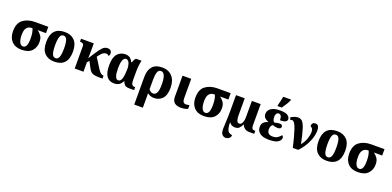

<svg xmlns="http://www.w3.org/2000/svg" viewBox="8 -1983 6961 3411"><g transform="rotate(20 3488.0 -278.0)"><path d="M292 10Q425 10 487.5 -58Q550 -126 550 -224Q550 -302 517.5 -346Q485 -390 447 -416H604V-536H356Q220 -536 130.5 -470Q41 -404 41 -250Q41 -129 107.5 -59.5Q174 10 292 10ZM299 -54Q256 -54 232 -104Q208 -154 208 -242Q208 -337 243 -376.5Q278 -416 331 -416H349Q360 -392 370 -348.5Q380 -305 380 -226Q380 -54 299 -54Z M912 10Q1167 10 1167 -270Q1167 -411 1099.5 -480.5Q1032 -550 915 -550Q661 -550 661 -270Q661 -129 728 -59.5Q795 10 912 10ZM914 -56Q867 -56 848 -110.5Q829 -165 829 -270Q829 -376 847.5 -429.5Q866 -483 913 -483Q960 -483 979.5 -429.5Q999 -376 999 -270Q999 -165 980 -110.5Q961 -56 914 -56Z M1298 0H1464V-178L1498 -217L1557 -104Q1589 -42 1629 -21Q1669 0 1780 0H1823V-56H1818Q1770 -56 1720 -132L1594 -331L1621 -366Q1656 -411 1680.5 -426Q1705 -441 1731 -441Q1753 -441 1767.5 -432.5Q1782 -424 1789 -415Q1794 -422 1800 -436.5Q1806 -451 1806 -467Q1806 -498 1786.5 -519Q1767 -540 1726 -540Q1673 -540 1631.5 -497.5Q1590 -455 1522 -349L1461 -253Q1461 -263 1462.5 -292.5Q1464 -322 1464 -345V-536H1223V-480H1236Q1251 -480 1274.5 -470Q1298 -460 1298 -421Z M2042 10Q2103 10 2140 -16Q2177 -42 2199 -88H2206Q2216 -50 2242 -25Q2268 0 2334 0H2421V-56H2414Q2376 -56 2359.5 -79Q2343 -102 2343 -160V-332Q2343 -388 2351 -448Q2359 -508 2367 -536H2260Q2240 -512 2230 -491Q2220 -470 2213 -448H2205Q2188 -488 2153.5 -517Q2119 -546 2060 -546Q1967 -546 1910 -479Q1853 -412 1853 -267Q1853 -123 1901.5 -56.5Q1950 10 2042 10ZM2094 -67Q2020 -67 2020 -267Q2020 -473 2101 -473Q2128 -473 2150 -442.5Q2172 -412 2180 -344V-308Q2180 -206 2161 -136.5Q2142 -67 2094 -67Z M2511 240H2674V49Q2674 22 2673.5 1Q2673 -20 2672 -33Q2697 -14 2728 -1.5Q2759 11 2799 11Q2893 11 2954.5 -53.5Q3016 -118 3016 -258Q3016 -398 2946 -474Q2876 -550 2759 -550Q2630 -550 2570.5 -479.5Q2511 -409 2511 -287ZM2759 -59Q2730 -59 2710 -73.5Q2690 -88 2674 -108V-293Q2674 -378 2691.5 -430.5Q2709 -483 2756 -483Q2849 -483 2849 -260Q2849 -148 2824 -103.5Q2799 -59 2759 -59Z M3307 10Q3353 10 3388 1Q3423 -8 3437 -16V-86Q3422 -82 3404.5 -79.5Q3387 -77 3369 -77Q3306 -77 3306 -170V-536H3142V-145Q3142 -59 3186 -24.5Q3230 10 3307 10Z M3740 10Q3873 10 3935.5 -58Q3998 -126 3998 -224Q3998 -302 3965.5 -346Q3933 -390 3895 -416H4052V-536H3804Q3668 -536 3578.5 -470Q3489 -404 3489 -250Q3489 -129 3555.5 -59.5Q3622 10 3740 10ZM3747 -54Q3704 -54 3680 -104Q3656 -154 3656 -242Q3656 -337 3691 -376.5Q3726 -416 3779 -416H3797Q3808 -392 3818 -348.5Q3828 -305 3828 -226Q3828 -54 3747 -54Z M4235 240Q4278 240 4304 216Q4330 192 4330 157Q4258 147 4238 92.5Q4218 38 4219 -50Q4257 10 4330 10Q4380 10 4408 -17.5Q4436 -45 4458 -91H4463Q4476 -51 4511 -25.5Q4546 0 4598 0H4692V-56H4684Q4646 -56 4632.5 -74.5Q4619 -93 4619 -139V-536H4453V-233Q4453 -165 4433.5 -122.5Q4414 -80 4380 -80Q4344 -80 4331 -117.5Q4318 -155 4318 -205V-536H4153V-225Q4152 -100 4147 -27Q4142 46 4142 106Q4142 181 4170 210.5Q4198 240 4235 240Z M4912 -606H4992Q5021 -647 5051 -694Q5081 -741 5098 -784V-796H4952Q4944 -756 4932.5 -707.5Q4921 -659 4912 -621ZM4971 10Q5093 10 5142.5 -25Q5192 -60 5192 -104Q5192 -136 5166 -147Q5146 -119 5109 -93Q5072 -67 5013 -67Q4908 -67 4908 -166Q4908 -206 4921 -229Q4934 -252 4953 -260Q4995 -240 5044 -240Q5110 -240 5110 -287Q5110 -308 5094 -317.5Q5078 -327 5055 -327Q5029 -327 5006.5 -322Q4984 -317 4965 -311Q4944 -315 4933 -341.5Q4922 -368 4922 -405Q4922 -442 4936 -465.5Q4950 -489 4981 -489Q5039 -489 5039 -384Q5116 -384 5144 -402Q5172 -420 5172 -449Q5172 -486 5132 -517.5Q5092 -549 4982 -549Q4876 -549 4816 -510Q4756 -471 4756 -402Q4756 -357 4783.5 -328.5Q4811 -300 4853 -287V-282Q4807 -269 4774 -239Q4741 -209 4741 -149Q4741 -77 4798 -33.5Q4855 10 4971 10Z M5422 0H5523Q5616 -93 5671 -214Q5726 -335 5726 -442Q5726 -482 5711 -514Q5696 -546 5652 -546Q5585 -546 5585 -471Q5602 -466 5620 -444.5Q5638 -423 5638 -380Q5638 -324 5614.5 -252.5Q5591 -181 5536 -112Q5498 -294 5468.5 -386Q5439 -478 5406.5 -509.5Q5374 -541 5329 -541Q5292 -541 5255.5 -526.5Q5219 -512 5192 -494L5211 -449Q5226 -460 5241 -460Q5289 -460 5332.5 -330.5Q5376 -201 5422 0Z M6060 10Q6315 10 6315 -270Q6315 -411 6247.5 -480.5Q6180 -550 6063 -550Q5809 -550 5809 -270Q5809 -129 5876 -59.5Q5943 10 6060 10ZM6062 -56Q6015 -56 5996 -110.5Q5977 -165 5977 -270Q5977 -376 5995.5 -429.5Q6014 -483 6061 -483Q6108 -483 6127.5 -429.5Q6147 -376 6147 -270Q6147 -165 6128 -110.5Q6109 -56 6062 -56Z M6648 10Q6781 10 6843.5 -58Q6906 -126 6906 -224Q6906 -302 6873.5 -346Q6841 -390 6803 -416H6960V-536H6712Q6576 -536 6486.5 -470Q6397 -404 6397 -250Q6397 -129 6463.5 -59.5Q6530 10 6648 10ZM6655 -54Q6612 -54 6588 -104Q6564 -154 6564 -242Q6564 -337 6599 -376.5Q6634 -416 6687 -416H6705Q6716 -392 6726 -348.5Q6736 -305 6736 -226Q6736 -54 6655 -54Z"/></g></svg>

Font: Noto Serif SemiCondensed Extra
Style: Regular
Weight: 800
Width: 4
Designer: Monotype Design Team
Foundry: Monotype Imaging Inc.
Version: Version 1.002